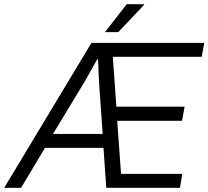

<svg xmlns="http://www.w3.org/2000/svg" viewBox="-64 -889 987 909"><path d="M-44 0 369 -686H903L891 -620H470L487 -384H810L798 -317H491L509 -66H799L788 0H439L426 -189H149L36 0ZM187 -255H422L405 -498Q405 -507 404 -520Q403 -533 402.5 -549Q402 -565 401.5 -580Q401 -595 400 -608H396Q387 -592 375.5 -571.5Q364 -551 353 -531Q342 -511 334 -498ZM433 -737 536 -869H618V-866L496 -737Z"/></svg>

Font: Archivo SemiCondensed Light
Style: Italic
Weight: 300
Width: 4
Italic angle: -10°
Designer: Hector Gatti
Foundry: Omnibus-Type
Version: Version 2.001